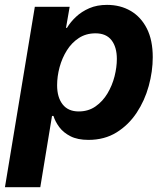

<svg xmlns="http://www.w3.org/2000/svg" viewBox="-39 -567 682 791"><path d="M-18.6 204.1 104.5 -539.1H248L232.9 -452.1H236.8Q251.5 -476.6 274.4 -498Q297.4 -519.5 329.1 -533.2Q360.8 -546.9 401.9 -546.9Q457 -546.9 499.5 -522Q542 -497.1 566.2 -449.2Q590.3 -401.4 590.3 -331.5Q590.3 -272.9 573.7 -212.6Q557.1 -152.3 523.9 -102.3Q490.7 -52.2 441.2 -21.5Q391.6 9.3 325.2 9.3Q280.8 9.3 251.5 -5.6Q222.2 -20.5 205.3 -43.2Q188.5 -65.9 181.2 -89.4H175.3L127 204.1ZM285.2 -107.9Q325.2 -107.9 354.7 -128.7Q384.3 -149.4 403.8 -182.1Q423.3 -214.8 432.9 -252.4Q442.4 -290 442.4 -324.2Q442.4 -373 420.4 -401.4Q398.4 -429.7 354.5 -429.7Q315.4 -429.7 285.9 -410.4Q256.3 -391.1 236.6 -359.6Q216.8 -328.1 206.5 -290.3Q196.3 -252.4 196.3 -215.8Q196.3 -166 219 -137Q241.7 -107.9 285.2 -107.9Z"/></svg>

Font: Inter 18pt
Style: Bold Italic
Weight: 700
Italic angle: -9.3988°
Designer: Rasmus Andersson
Foundry: rsms
Version: Version 4.001;git-66647c0bb